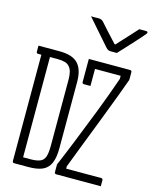

<svg xmlns="http://www.w3.org/2000/svg" viewBox="-136 -1033 888 1121"><g transform="rotate(15 307.5 -472.5)"><path d="M473 -777H437Q427 -777 420.5 -780Q414 -783 405 -793Q393 -807 370 -833Q347 -859 320.5 -889.5Q294 -920 272 -945Q284 -944 294.5 -944.5Q305 -945 317 -945Q336 -945 347 -933Q359 -919 384 -891.5Q409 -864 447 -823H452Q489 -863 516.5 -893Q544 -923 564 -945H603Q615 -945 615 -938Q615 -934 611.5 -930Q608 -926 594 -909Q581 -894 558.5 -869.5Q536 -845 513 -820Q490 -795 473 -777ZM584 -1H315Q304 -1 304 -12V-58Q331 -121 367.5 -211.5Q404 -302 450 -420Q472 -477 492.5 -532.5Q513 -588 529 -635V-654H374V-551H335Q324 -551 324 -562V-701H573Q584 -701 584 -690V-644Q570 -604 545 -538Q520 -472 479 -365Q437 -258 409 -184.5Q381 -111 362 -62V-48H573Q584 -48 584 -37ZM146 -700Q226 -700 259.5 -664Q293 -628 293 -554V-154Q293 -94 277.5 -60.5Q262 -27 230 -13.5Q198 0 147 0H61Q50 0 50 -11V-653H31Q20 -653 20 -664V-700ZM102 -47H144Q183 -47 204 -55.5Q225 -64 233 -87Q241 -110 241 -154V-555Q241 -609 220 -631Q210 -643 192 -648Q174 -653 149 -653H102Z"/></g></svg>

Font: Recursive Mn Lnr St Lt
Style: Regular
Weight: 300
Monospace: yes
Version: Version 1.079;hotconv 1.0.112;makeotfexe 2.5.65598; ttfautoh